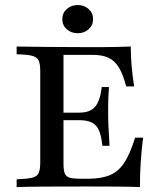

<svg xmlns="http://www.w3.org/2000/svg" viewBox="-20 -760 667 780"><path d="M47.6 0V-31.5Q89.5 -33.1 110.1 -37.9Q130.6 -42.7 137.1 -57.3Q143.5 -71.8 143.5 -100.8V-470.2Q143.5 -500 137.1 -514.1Q130.6 -528.2 110.1 -533.5Q89.5 -538.7 47.6 -539.5V-571Q91.9 -570.2 164.5 -569.4Q237.1 -568.5 333.1 -568.5Q363.7 -568.5 395.6 -568.5Q427.4 -568.5 457.3 -569.4Q487.1 -570.2 511.3 -571Q511.3 -530.6 514.9 -489.9Q518.5 -449.2 525 -408.9H492.7Q479.8 -458.1 462.9 -485.9Q446 -513.7 420.6 -525.4Q395.2 -537.1 357.3 -537.1H237.9V-96.8Q237.9 -70.2 242.7 -56.5Q247.6 -42.7 262.9 -38.3Q278.2 -33.9 308.1 -33.9H338.7Q391.9 -33.9 427 -48.8Q462.1 -63.7 485.5 -100Q508.9 -136.3 529 -200.8H561.3Q554.8 -149.2 551.6 -99.6Q548.4 -50 548.4 0Q507.3 -1.6 454.4 -2Q401.6 -2.4 332.3 -2.4Q236.3 -2.4 164.5 -2Q92.7 -1.6 47.6 0ZM210.5 -271.8V-302.4H366.9V-271.8ZM396 -167.7Q391.9 -207.3 382.3 -229.8Q372.6 -252.4 353.2 -262.1Q333.9 -271.8 301.6 -271.8V-302.4Q346.8 -302.4 366.9 -327Q387.1 -351.6 393.5 -406.5H422.6Q419.4 -358.9 419.4 -333.9Q419.4 -308.9 419.4 -287.1Q419.4 -271 420.2 -254.8Q421 -238.7 422.2 -218.1Q423.4 -197.6 425 -167.7ZM296 -625Q269.4 -625 251.2 -641.1Q233.1 -657.3 233.1 -682.3Q233.1 -707.3 251.2 -723.4Q269.4 -739.5 296 -739.5Q321.8 -739.5 339.9 -723.4Q358.1 -707.3 358.1 -682.3Q358.1 -657.3 339.9 -641.1Q321.8 -625 296 -625Z"/></svg>

Font: Playfair 12pt Medium
Style: Regular
Weight: 500
Designer: Claus Eggers Sørensen
Foundry: Claus Eggers Sørensen
Version: Version 2.000;gftools[0.9.28]